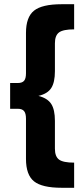

<svg xmlns="http://www.w3.org/2000/svg" viewBox="-20 -763 387 909"><path d="M28 -248V-370H64Q85 -370 94 -380.5Q103 -391 103 -416V-607Q103 -682 141 -712.5Q179 -743 272 -743H331V-624Q279 -624 259.5 -609.5Q240 -595 240 -558V-426Q240 -373 222.5 -346Q205 -319 162 -309Q205 -298 222.5 -271Q240 -244 240 -191V-59Q240 -22 259.5 -7.5Q279 7 331 7V126H272Q179 126 141 95.5Q103 65 103 -11V-201Q103 -226 94 -237Q85 -248 64 -248Z"/></svg>

Font: Trueno
Style: SBd
Weight: 600
Designer: Julieta Ulanovsky
Foundry: Julieta Ulanovsky
Version: Version 3.001b